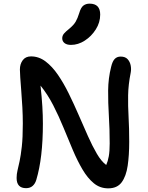

<svg xmlns="http://www.w3.org/2000/svg" viewBox="-20 -1019 813 1052"><path d="M123 12Q71 12 71 -44Q71 -65 76 -85.5Q81 -106 87.5 -136.5Q94 -167 99.5 -216Q105 -265 105 -342Q105 -385 102.5 -431.5Q100 -478 96.5 -520.5Q93 -563 91 -594.5Q89 -626 89 -638Q89 -668 104.5 -689Q120 -710 150 -710Q193 -710 229.5 -682.5Q266 -655 297.5 -609Q329 -563 357 -506Q385 -449 411 -389Q437 -329 461.5 -274Q486 -219 510.5 -177Q535 -135 562 -115Q571 -135 576 -162.5Q581 -190 581 -233Q581 -312 576.5 -384Q572 -456 572.5 -523Q573 -590 589 -653Q596 -683 608.5 -696Q621 -709 641 -709Q666 -709 679 -695Q692 -681 696 -660.5Q700 -640 696 -620Q683 -555 682 -497Q681 -439 684.5 -378Q688 -317 688 -242Q688 -168 679.5 -110.5Q671 -53 646.5 -20Q622 13 573 13Q528 13 494 -15Q460 -43 432 -90.5Q404 -138 379 -197Q354 -256 328 -319.5Q302 -383 271.5 -442.5Q241 -502 202 -550Q209 -485 212 -436Q215 -387 215 -342Q215 -248 206 -171Q197 -94 179 -34Q173 -13 159 -0.5Q145 12 123 12ZM369 -773Q346 -773 333.5 -783Q321 -793 321 -809Q321 -824 331 -835.5Q341 -847 360 -862Q384 -882 394.5 -900Q405 -918 414 -947Q423 -978 437 -988.5Q451 -999 471 -999Q529 -999 529 -939Q529 -896 505 -858Q481 -820 444.5 -796.5Q408 -773 369 -773Z"/></svg>

Font: Shantell Sans Normal
Style: Regular
Weight: 500
Designer: Stephen Nixon, Anya Danilova, Shantell Martin
Foundry: Arrow Type
Version: Version 1.009;[a7da0bfa3]